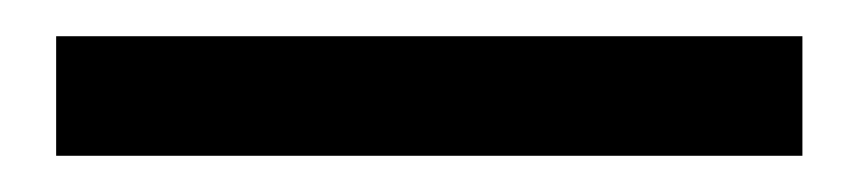

<svg xmlns="http://www.w3.org/2000/svg" viewBox="-20 -20 474 106"><path d="M11 66V0H423V66Z"/></svg>

Font: El Messiri SemiBold
Style: Regular
Weight: 600
Designer: Mohamed Gaber
Foundry: Kief Type Foundry
Version: Version 2.020; ttfautohint (v1.8.3)